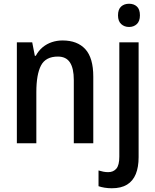

<svg xmlns="http://www.w3.org/2000/svg" viewBox="-20 -765 830 1025"><path d="M314 -549Q393 -549 435.5 -502.5Q478 -456 478 -356V0H374V-338Q374 -400 353.5 -431.5Q333 -463 289 -463Q224 -463 199 -415.5Q174 -368 174 -273V0H70V-539H152L166 -467H171Q186 -495 208 -513Q230 -531 257 -540Q284 -549 314 -549ZM577 240Q557 240 538.5 237Q520 234 506 229V145Q519 149 531.5 151.5Q544 154 558 154Q585 154 601 135.5Q617 117 617 71V-539H720V74Q720 127 705 164Q690 201 658.5 220.5Q627 240 577 240ZM610 -683Q610 -715 626.5 -730Q643 -745 669 -745Q695 -745 711 -730Q727 -715 727 -683Q727 -652 710.5 -636.5Q694 -621 669 -621Q644 -621 627 -636.5Q610 -652 610 -683Z"/></svg>

Font: Noto Sans Display SemiCondensed Medium
Style: Regular
Weight: 500
Width: 4
Designer: Monotype Design Team
Foundry: Monotype Imaging Inc.
Version: Version 2.003